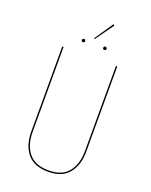

<svg xmlns="http://www.w3.org/2000/svg" viewBox="-165 -983 847 1079"><g transform="rotate(20 258.5 -443.5)"><path d="M423 -170Q423 -91 383 -41Q343 9 259 9Q174 9 134 -41Q94 -91 94 -170V-680H102V-171Q102 -94 140 -46.5Q178 1 259 1Q340 1 377.5 -46.5Q415 -94 415 -171V-680H423ZM329 -890 251 -781 246 -784 322 -896ZM205 -752Q205 -748 202 -745Q199 -742 195 -742Q191 -742 188 -745Q185 -748 185 -752Q185 -756 188 -759Q191 -762 195 -762Q199 -762 202 -759Q205 -756 205 -752ZM333 -752Q333 -748 330 -745Q327 -742 323 -742Q313 -742 313 -752Q313 -762 323 -762Q327 -762 330 -759Q333 -756 333 -752Z"/></g></svg>

Font: Fira Sans Compressed Eight
Style: Regular
Weight: 100
Width: 1
Designer: bBox Type GmbH & Carrois Corporate GbR & Edenspiekermann AG
Foundry: bBox Type GmbH & Carrois Corporate GbR & Edenspiekermann AG
Version: Version 4.301